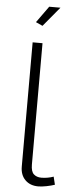

<svg xmlns="http://www.w3.org/2000/svg" viewBox="-62 -951 383 988"><g transform="rotate(5 130.0 -457.0)"><path d="M82 -730H133V-103Q133 -67 148 -53.5Q163 -40 187 -40Q203 -40 220 -43Q237 -46 250 -51L260 -10Q243 -4 218 1Q193 6 175 6Q133 6 107.5 -19.5Q82 -45 82 -88ZM125 -819 90 -835 151 -920H209Z"/></g></svg>

Font: Raleway Thin Light
Style: Regular
Weight: 300
Version: Version 4.026